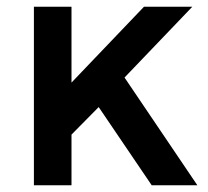

<svg xmlns="http://www.w3.org/2000/svg" viewBox="-20 -552 621 572"><path d="M193 0H81V-532H193V-306L409 -532H553L351 -321L568 0H432L274 -233L193 -151Z"/></svg>

Font: Montreal
Style: Regular
Weight: 400
Designer: Julieta Ulanovsky, usr_local_share
Foundry: Julieta Ulanovsky, usr_local_share
Version: Version 2.001